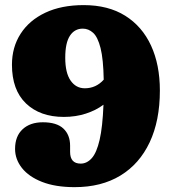

<svg xmlns="http://www.w3.org/2000/svg" viewBox="-20 -736 690 771"><path d="M280 15.5Q202.5 15.5 149 -5.5Q95.5 -26.5 68 -61.5Q40.5 -96.5 40.5 -138Q40.5 -189 70.8 -217Q101 -245 152 -245Q207.5 -245 234.5 -219.8Q261.5 -194.5 261.5 -150.5V-126Q261.5 -79 304 -79Q329 -79 348.5 -100.8Q368 -122.5 380 -174.2Q392 -226 395.5 -315.5Q365.5 -293 324.8 -279.8Q284 -266.5 236.5 -266.5Q141 -266.5 84.5 -320.5Q28 -374.5 28 -476Q28 -546.5 62.8 -600.5Q97.5 -654.5 162 -685Q226.5 -715.5 316 -715.5Q414.5 -715.5 482.8 -672.8Q551 -630 586.5 -553Q622 -476 622 -372.5Q622 -251.5 581 -164.5Q540 -77.5 463.5 -31Q387 15.5 280 15.5ZM242 -504Q242 -443.5 263.5 -412.5Q285 -381.5 320.5 -381.5Q365.5 -381.5 396.5 -416Q395 -498.5 383.8 -543Q372.5 -587.5 354 -604.2Q335.5 -621 312.5 -621Q279.5 -621 260.8 -592.5Q242 -564 242 -504Z"/></svg>

Font: Fraunces 72pt S100 Black
Style: Regular
Weight: 900
Version: Version 1.000; ttfautohint (v1.8.3)